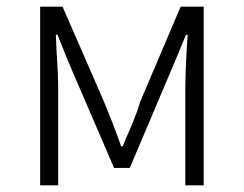

<svg xmlns="http://www.w3.org/2000/svg" viewBox="-20 -554 728 574"><path d="M100 -534H167L290 -252L317 -185Q329 -154 342 -117H347Q352 -130 376 -185Q390 -219 400 -252L520 -534H589V0H534V-288Q534 -350 541 -450H536L512 -392L488 -335L368 -52H321L199 -335Q174 -393 152 -450H147Q149 -396 151 -370Q152 -352 153 -331Q154 -310 154 -288V0H100Z"/></svg>

Font: Merged Yaku Han JP Light
Style: Regular
Weight: 300
Designer: Ryoko NISHIZUKA 西塚涼子 (kana, bopomofo & ideographs); Paul D. Hunt (Latin, Greek & Cyrillic); Sandoll Communications 산돌커뮤니
Foundry: Adobe
Version: Version 2.004